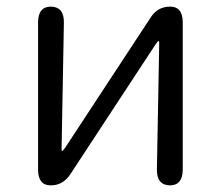

<svg xmlns="http://www.w3.org/2000/svg" viewBox="-20 -560 667 580"><path d="M133 0Q95 0 95 -48V-492Q95 -540 134 -540Q174 -539 173 -491L166 -109Q166 -104 168 -104Q170 -104 177 -114L435 -507Q456 -540 494 -540Q532 -540 532 -492V-48Q532 0 493 0Q453 -1 454 -49L461 -431Q461 -436 459 -436Q457 -436 450 -426L192 -33Q170 0 133 0Z"/></svg>

Font: Resource Han Rounded JP Normal
Style: Regular
Weight: 350
Designer: Cyano Hao (round all glyphs); Ryoko NISHIZUKA 西塚涼子 (kana, bopomofo & ideographs); Paul D. Hunt (Latin, Greek & Cyrillic)
Foundry: Cyano Hao
Version: 0.990